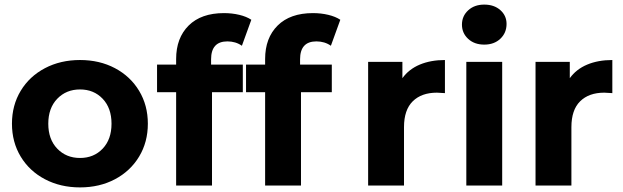

<svg xmlns="http://www.w3.org/2000/svg" viewBox="-20 -807 2708 835"><path d="M32 -269Q32 -349 70 -412Q108 -475 175.5 -510.5Q243 -546 328 -546Q413 -546 480 -510.5Q547 -475 585 -412Q623 -349 623 -269Q623 -189 585 -126Q547 -63 480 -27.5Q413 8 328 8Q243 8 175.5 -27.5Q108 -63 70 -126Q32 -189 32 -269ZM465 -269Q465 -337 426.5 -377.5Q388 -418 328 -418Q268 -418 229 -377.5Q190 -337 190 -269Q190 -201 229 -160.5Q268 -120 328 -120Q388 -120 426.5 -160.5Q465 -201 465 -269Z M898 -526H1036V-406H902V0H746V-406H663V-526H746V-550Q746 -642 800.5 -696Q855 -750 954 -750Q989 -750 1020.5 -742.5Q1052 -735 1073 -721L1032 -608Q1005 -627 969 -627Q898 -627 898 -549Z M1285 -526H1423V-406H1289V0H1133V-406H1050V-526H1133V-550Q1133 -642 1187.5 -696Q1242 -750 1341 -750Q1376 -750 1407.5 -742.5Q1439 -735 1460 -721L1419 -608Q1392 -627 1356 -627Q1285 -627 1285 -549Z M1915 -546V-402Q1889 -404 1880 -404Q1813 -404 1775 -366.5Q1737 -329 1737 -254V0H1581V-538H1730V-467Q1758 -506 1805.5 -526Q1853 -546 1915 -546Z M2008 -538H2164V0H2008ZM1989 -700Q1989 -737 2016 -762Q2043 -787 2086 -787Q2129 -787 2156 -763Q2183 -739 2183 -703Q2183 -664 2156 -638.5Q2129 -613 2086 -613Q2043 -613 2016 -638Q1989 -663 1989 -700Z M2643 -546V-402Q2617 -404 2608 -404Q2541 -404 2503 -366.5Q2465 -329 2465 -254V0H2309V-538H2458V-467Q2486 -506 2533.5 -526Q2581 -546 2643 -546Z"/></svg>

Font: APTA Sans Regular
Style: Bold Italic
Weight: 700
Version: Version 7.200